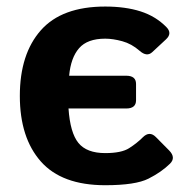

<svg xmlns="http://www.w3.org/2000/svg" viewBox="-20 -542 562 572"><path d="M486.3 -54.2Q460.9 -29.3 422.4 -9.8Q383.8 9.8 293.5 9.8Q164.1 9.8 101.6 -61Q39.1 -131.8 39.1 -256.3Q39.1 -380.9 101.6 -451.7Q164.1 -522.5 293.5 -522.5Q353.5 -522.5 398.7 -508.1Q443.8 -493.7 475.6 -461.4Q494.1 -442.9 474.6 -424.8L433.6 -386.7Q417.5 -371.6 396 -390.6Q372.1 -411.6 344.2 -419.2Q316.4 -426.8 293.5 -426.8Q240.2 -426.8 215.6 -398.4Q190.9 -370.1 186 -316.4H356Q385.3 -316.4 385.3 -292V-243.2Q385.3 -218.8 356 -218.8H184.1Q189 -146.5 213.6 -116.2Q238.3 -85.9 293.5 -85.9Q341.8 -85.9 364.7 -100.6Q387.7 -115.2 405.3 -132.8Q425.3 -152.8 444.3 -133.8L483.9 -93.8Q504.9 -72.3 486.3 -54.2Z"/></svg>

Font: Istok Web
Style: Bold
Weight: 700
Designer: Andrey V. Panov
Foundry: Andrey V. Panov
Version: Version 1.0.2g